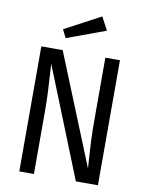

<svg xmlns="http://www.w3.org/2000/svg" viewBox="-99 -999 813 1068"><g transform="rotate(10 307.5 -464.5)"><path d="M405.1 0 156.4 -621Q156.9 -605.6 160 -562.8Q163.1 -520 165.6 -464.4Q168.2 -408.7 168.2 -353.8V0H85.6V-706.2H206.2L459 -82.6Q458.5 -97.4 455.4 -137.2Q452.3 -176.9 449.7 -233.1Q447.2 -289.2 447.2 -352.8V-706.2H529.7V0ZM390.8 -929.2 429.7 -855.4 210.8 -774.9 187.7 -821Z"/></g></svg>

Font: FiraCode Nerd Font Mono
Style: Regular
Weight: 400
Monospace: yes
Designer: Carrois Corporate, Edenspiekermann AG, Nikita Prokopov
Foundry: Carrois Corporate, Edenspiekermann AG, Nikita Prokopov
Version: Version 6.002;Nerd Fonts 3.4.0